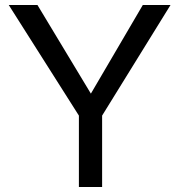

<svg xmlns="http://www.w3.org/2000/svg" viewBox="-20 -749 718 769"><path d="M389 -286V0H296V-286L15 -729H130L344 -374L552 -729H663Z"/></svg>

Font: ColatingCofangSans
Style: Regular
Weight: 400
Foundry: GNU
Version: Version 412.227;June 27, 2022;FontCreator 11.0.0.2412 32-bit